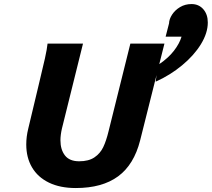

<svg xmlns="http://www.w3.org/2000/svg" viewBox="-20 -928 1059 960"><path d="M802.2 -710 776.4 -607.4Q821.3 -637.7 849.4 -673.8Q877.4 -710 887.7 -744.6H808.1L825.2 -811Q825.7 -832 840.3 -854.7Q855 -877.4 880.4 -892.6Q905.8 -907.7 937.5 -907.7Q974.1 -907.7 996.6 -881.8Q1019 -856 1019 -815.4Q1019 -763.2 984.6 -707Q950.2 -650.9 890.6 -601.6Q831.1 -552.2 758.3 -519.5L762.7 -552.7L680.7 -226.1Q649.9 -104.5 570.3 -46.1Q490.7 12.2 358.9 12.2Q280.3 12.2 224.6 -14.9Q168.9 -42 140.1 -91.1Q111.3 -140.1 111.3 -205.6Q111.3 -244.6 121.1 -284.2L172.4 -499Q193.8 -587.4 204.6 -635.7Q215.3 -684.1 217.8 -710H395L289.6 -285.2Q282.2 -252.4 282.2 -226.6Q282.2 -179.7 304.9 -150.6Q327.6 -121.6 376 -121.6Q423.3 -121.6 452.1 -141.1Q481 -160.6 496.1 -192.1Q511.2 -223.6 522.9 -272L631.8 -710Z"/></svg>

Font: Lesson One Extra
Style: Italic
Weight: 800
Italic angle: -14°
Designer: But Ko, Victor Gaultney, Annie Olsen, Julie Remington, Don Collingsworth, Eric Hays, Becca Hirsbrunner
Version: Version 1.100